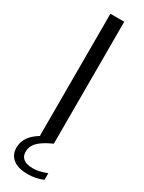

<svg xmlns="http://www.w3.org/2000/svg" viewBox="-247 -770 759 1009"><g transform="rotate(30 133.0 -266.0)"><path d="M90.5 0V-740H174.5V0ZM135.5 207.5Q76 207.5 45.2 183Q14.5 158.5 14.5 116Q14.5 88.5 27.2 63.5Q40 38.5 69.8 15.8Q99.5 -7 151 -28L174.5 0Q132.5 19 109 36.8Q85.5 54.5 76.2 72.8Q67 91 67 110.5Q67 138 86 152.8Q105 167.5 143 167.5Q162 167.5 181.8 163Q201.5 158.5 227 149V189Q205.5 198 182.8 202.8Q160 207.5 135.5 207.5Z"/></g></svg>

Font: Encode Sans SC SemiExpanded
Style: Regular
Weight: 400
Width: 6
Designer: Multiple Designers
Foundry: Impallari Type
Version: Version 3.002